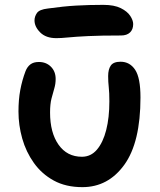

<svg xmlns="http://www.w3.org/2000/svg" viewBox="-20 -760 657 790"><path d="M319 10Q251 10 201.5 -17Q152 -44 119.5 -89.5Q87 -135 71.5 -190Q56 -245 56 -301Q56 -350 63.5 -390Q71 -430 85 -467Q92 -485 105 -495Q118 -505 140 -505Q170 -505 189.5 -485.5Q209 -466 209 -435Q209 -415 203.5 -396.5Q198 -378 192 -355Q186 -332 186 -297Q186 -214 221 -164.5Q256 -115 317 -115Q354 -115 379 -144.5Q404 -174 417 -225Q430 -276 430 -343Q430 -379 427.5 -401Q425 -423 425 -447Q425 -475 436 -490.5Q447 -506 476 -506Q514 -506 536 -473Q558 -440 558 -359Q558 -174 491.5 -82Q425 10 319 10ZM212 -603Q169 -603 145.5 -626.5Q122 -650 122 -676Q122 -692 132 -706.5Q142 -721 177 -725Q241 -734 293 -737Q345 -740 405 -740Q450 -740 477 -726.5Q504 -713 516 -694.5Q528 -676 528 -661Q528 -639 515 -626.5Q502 -614 478 -614Q394 -614 342.5 -611.5Q291 -609 261 -606Q231 -603 212 -603Z"/></svg>

Font: Shantell Sans Normal
Style: Regular
Weight: 600
Designer: Stephen Nixon, Anya Danilova, Shantell Martin
Foundry: Arrow Type
Version: Version 1.009;[a7da0bfa3]